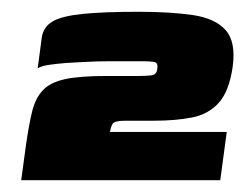

<svg xmlns="http://www.w3.org/2000/svg" viewBox="-20 -546 416 326"><path d="M16 -240Q18 -255 20 -269.5Q22 -284 24 -299Q29 -334 34.5 -356.5Q40 -379 52.5 -392.5Q65 -406 90 -411.5Q115 -417 160 -417Q179 -417 188 -417Q197 -417 216 -417Q227 -417 236.5 -418Q246 -419 247 -429Q249 -440 241 -441Q233 -442 223 -442Q209 -442 198.5 -442Q188 -442 168 -442Q143 -442 128 -441Q113 -440 108 -440Q105 -440 91.5 -439Q78 -438 64 -436Q50 -434 44 -430L51 -483Q54 -501 70 -510Q86 -519 121.5 -522.5Q157 -526 215 -526Q269 -526 307 -520.5Q345 -515 363 -495Q381 -475 375 -432Q369 -391 351.5 -371.5Q334 -352 306 -346.5Q278 -341 240 -341Q233 -341 223 -341Q213 -341 192 -341Q174 -341 171 -335.5Q168 -330 167 -323L166 -322H365L354 -240Z"/></svg>

Font: Genos Thin Black
Style: Italic
Weight: 900
Italic angle: -8°
Version: Version 1.010